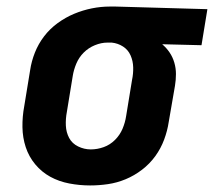

<svg xmlns="http://www.w3.org/2000/svg" viewBox="-20 -558 653 586"><path d="M255 8Q223 8 191.5 2Q160 -4 133.5 -18.5Q107 -33 87.5 -56.5Q68 -80 58.5 -109Q49 -138 48.5 -170Q48 -202 54 -234L72 -344Q76 -371 86.5 -397.5Q97 -424 114.5 -447Q132 -470 156 -487.5Q180 -505 206.5 -516Q233 -527 260.5 -532.5Q288 -538 315 -538Q320 -538 324 -538Q328 -538 333 -538L613 -530L595 -420L475 -423Q488 -412 497.5 -398Q507 -384 512 -367Q517 -350 517 -332Q517 -314 514 -296L495 -186Q491 -159 481 -132Q471 -105 454 -81.5Q437 -58 413.5 -40Q390 -22 363.5 -11Q337 0 309.5 4Q282 8 255 8ZM257 -102Q277 -102 296.5 -109Q316 -116 331 -131Q346 -146 354 -165Q362 -184 365 -204L383 -314Q387 -333 386.5 -352.5Q386 -372 378.5 -389Q371 -406 355.5 -416Q340 -426 321 -428H315Q313 -428 311.5 -428Q310 -428 308 -428Q289 -428 269.5 -420Q250 -412 235.5 -397.5Q221 -383 213 -364Q205 -345 202 -326L184 -216Q180 -195 181 -174.5Q182 -154 191 -137Q200 -120 218.5 -111Q237 -102 257 -102Z"/></svg>

Font: Iosevka Curly XBdEx
Style: Italic
Weight: 800
Width: 7
Italic angle: -9°
Monospace: yes
Designer: Belleve Invis
Foundry: Belleve Invis
Version: Version 11.1.0; ttfautohint (v1.8.3)